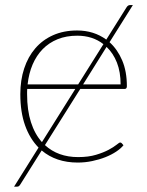

<svg xmlns="http://www.w3.org/2000/svg" viewBox="-20 -618 564 737"><path d="M128 -51.5Q94.5 -85.5 76.2 -136.8Q58 -188 58 -256.5Q58 -310.5 72.8 -355.2Q87.5 -400 115.5 -432.5Q143.5 -465 184 -483Q224.5 -501 276 -501Q340 -501 388 -466L465.5 -589.5Q471 -598.5 479 -598.5H490L400.5 -456Q431 -428.5 449 -386.2Q467 -344 467 -287Q467 -276.5 458 -276.5H288L152.5 -61Q202.5 -15 280 -15Q319.5 -15 348.5 -23.8Q377.5 -32.5 397 -43Q416.5 -53.5 427.2 -62.2Q438 -71 441 -71Q445 -71 447.5 -68L454 -60.5Q444 -48 426 -36Q408 -24 384.8 -14.8Q361.5 -5.5 334.2 0.2Q307 6 278.5 6Q195 6 140 -40.5L58 90Q55.5 94 52.8 96.2Q50 98.5 45.5 98.5H34ZM276.5 -481Q234.5 -481 201.2 -467.5Q168 -454 144 -429.5Q120 -405 105.2 -370.5Q90.5 -336 86 -294H280L377 -448.5Q335.5 -481 276.5 -481ZM84 -256.5Q84 -195 98.8 -149Q113.5 -103 141 -72.5L269 -276.5H84.5Q84 -271.5 84 -266.5Q84 -261.5 84 -256.5ZM443 -294Q443 -341.5 428.8 -377.8Q414.5 -414 389 -438L299 -294Z"/></svg>

Font: Lato Thin
Style: Regular
Weight: 200
Designer: Lukasz Dziedzic
Foundry: tyPoland Lukasz Dziedzic
Version: Version 2.007; 2014-02-27